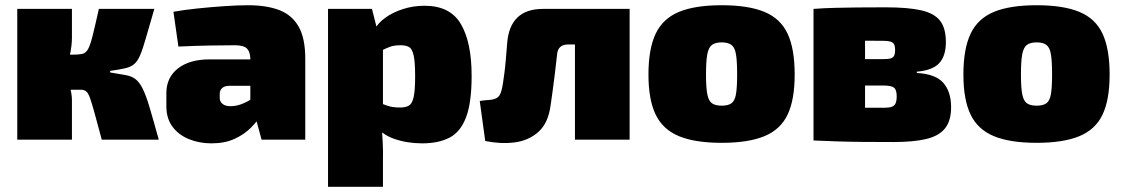

<svg xmlns="http://www.w3.org/2000/svg" viewBox="-20 -534 4288 734"><path d="M570 -500Q550 -432 538 -389.5Q526 -347 516 -323.5Q506 -300 493 -289Q480 -278 458.5 -273Q437 -268 401 -263V-257Q437 -251 460 -247Q483 -243 498 -231.5Q513 -220 525.5 -195Q538 -170 552 -123Q566 -76 587 0H369Q352 -64 341.5 -102Q331 -140 324 -159.5Q317 -179 309 -185Q301 -191 290 -191Q279 -191 261 -191L257 -325Q281 -325 294.5 -328Q308 -331 316.5 -346Q325 -361 334 -397Q343 -433 358 -500ZM255 -500V-391Q255 -360 247.5 -325Q240 -290 225 -262Q237 -237 246 -206Q255 -175 255 -152V0H46V-500ZM303 -325V-191H206V-325Z M928 -514Q999 -514 1047.5 -495.5Q1096 -477 1121.5 -432.5Q1147 -388 1147 -310V0H980L951 -107L937 -127V-311Q936 -337 923.5 -349Q911 -361 878 -361Q839 -361 782.5 -360Q726 -359 662 -356L643 -489Q681 -496 733.5 -501.5Q786 -507 838 -510.5Q890 -514 928 -514ZM1066 -307 1065 -206H858Q839 -206 829.5 -197.5Q820 -189 820 -175V-159Q820 -146 830.5 -137Q841 -128 862 -128Q886 -128 912 -139.5Q938 -151 962 -169Q986 -187 1003 -206V-142Q996 -125 981 -99Q966 -73 940.5 -47Q915 -21 877.5 -3.5Q840 14 788 14Q742 14 702.5 -2Q663 -18 639.5 -49.5Q616 -81 616 -128V-178Q616 -238 660.5 -272.5Q705 -307 781 -307Z M1603 -512Q1701 -512 1742 -442Q1783 -372 1783 -244Q1783 -141 1761.5 -85Q1740 -29 1698 -7.5Q1656 14 1594 14Q1537 14 1487.5 -3Q1438 -20 1408 -62L1422 -144Q1442 -137 1460.5 -130Q1479 -123 1510 -123Q1531 -123 1543.5 -130.5Q1556 -138 1561.5 -163.5Q1567 -189 1567 -242Q1567 -296 1561.5 -321.5Q1556 -347 1544 -354Q1532 -361 1513 -361Q1487 -361 1472 -355.5Q1457 -350 1441 -342L1412 -421Q1425 -446 1453.5 -466.5Q1482 -487 1521 -499.5Q1560 -512 1603 -512ZM1402 -500 1422 -421 1444 -405V-74L1438 -62Q1441 -30 1443 8Q1445 46 1444 81V180H1234V-500Z M2374 -500V-364H2152Q2133 -364 2122.5 -355Q2112 -346 2110 -329Q2106 -292 2101.5 -254.5Q2097 -217 2092.5 -185Q2088 -153 2085 -132Q2076 -63 2038 -29.5Q2000 4 1946.5 10.5Q1893 17 1835 5L1814 -148Q1834 -151 1851 -152Q1868 -153 1880 -160Q1892 -167 1897 -188Q1900 -198 1902.5 -214Q1905 -230 1908 -252.5Q1911 -275 1913.5 -304Q1916 -333 1919 -370Q1924 -434 1958 -467Q1992 -500 2056 -500ZM2387 -500V0H2178V-500Z M2739 -514Q2841 -514 2902.5 -488.5Q2964 -463 2991 -405Q3018 -347 3018 -249Q3018 -153 2991 -96Q2964 -39 2902.5 -13.5Q2841 12 2739 12Q2637 12 2575.5 -13.5Q2514 -39 2486.5 -96Q2459 -153 2459 -249Q2459 -347 2486.5 -405Q2514 -463 2575.5 -488.5Q2637 -514 2739 -514ZM2739 -372Q2715 -372 2702 -362.5Q2689 -353 2684 -327Q2679 -301 2679 -249Q2679 -199 2684 -173.5Q2689 -148 2702 -139Q2715 -130 2739 -130Q2763 -130 2776 -139Q2789 -148 2793.5 -173.5Q2798 -199 2798 -249Q2798 -301 2793.5 -327Q2789 -353 2776 -362.5Q2763 -372 2739 -372Z M3366 -506Q3452 -506 3502 -494.5Q3552 -483 3574 -454.5Q3596 -426 3596 -373Q3596 -320 3570.5 -292.5Q3545 -265 3485 -260V-255Q3557 -251 3586.5 -217Q3616 -183 3616 -124Q3616 -72 3592.5 -43Q3569 -14 3520.5 -2.5Q3472 9 3396 9Q3328 9 3276 8.5Q3224 8 3179.5 6.5Q3135 5 3090 3L3104 -124Q3128 -123 3196.5 -122.5Q3265 -122 3359 -122Q3378 -122 3388.5 -125.5Q3399 -129 3403.5 -138.5Q3408 -148 3408 -166Q3408 -191 3397.5 -199Q3387 -207 3358 -207H3103V-308H3358Q3376 -308 3385.5 -311Q3395 -314 3398.5 -322Q3402 -330 3402 -343Q3402 -357 3398 -364.5Q3394 -372 3384 -375Q3374 -378 3356 -378Q3298 -378 3255 -378.5Q3212 -379 3176 -379Q3140 -379 3104 -376L3090 -500Q3131 -503 3171 -504Q3211 -505 3258.5 -505.5Q3306 -506 3366 -506ZM3287 -500V3H3090V-500Z M3943 -514Q4045 -514 4106.5 -488.5Q4168 -463 4195 -405Q4222 -347 4222 -249Q4222 -153 4195 -96Q4168 -39 4106.5 -13.5Q4045 12 3943 12Q3841 12 3779.5 -13.5Q3718 -39 3690.5 -96Q3663 -153 3663 -249Q3663 -347 3690.5 -405Q3718 -463 3779.5 -488.5Q3841 -514 3943 -514ZM3943 -372Q3919 -372 3906 -362.5Q3893 -353 3888 -327Q3883 -301 3883 -249Q3883 -199 3888 -173.5Q3893 -148 3906 -139Q3919 -130 3943 -130Q3967 -130 3980 -139Q3993 -148 3997.5 -173.5Q4002 -199 4002 -249Q4002 -301 3997.5 -327Q3993 -353 3980 -362.5Q3967 -372 3943 -372Z"/></svg>

Font: Exo 2 Black
Style: Regular
Weight: 900
Designer: Natanael Gama
Foundry: Natanael Gama
Version: Version 2.010